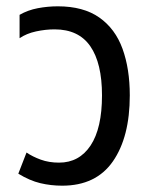

<svg xmlns="http://www.w3.org/2000/svg" viewBox="-20 -578 489 608"><path d="M177 10Q141 10 107.5 2Q74 -6 38 -28L64 -95Q83 -82 109 -72.5Q135 -63 167 -63Q231 -63 267 -117.5Q303 -172 303 -276Q303 -378 266 -431.5Q229 -485 153 -485Q124 -485 94 -478.5Q64 -472 42 -457V-531Q68 -546 99.5 -552Q131 -558 163 -558Q244 -558 294.5 -522.5Q345 -487 368 -423.5Q391 -360 391 -276Q391 -144 337.5 -67Q284 10 177 10Z"/></svg>

Font: Noto Sans Thai SemCond
Style: Regular
Weight: 400
Width: 4
Designer: Monotype Design Team
Foundry: Monotype Imaging Inc.
Version: Version 2.002; ttfautohint (v1.8.4.7-5d5b)